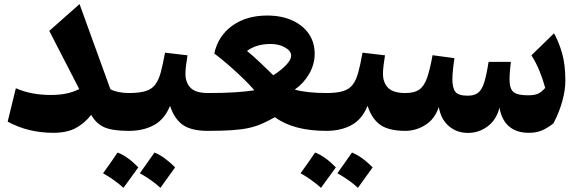

<svg xmlns="http://www.w3.org/2000/svg" viewBox="-20 -625 2759 917"><path d="M358.4 -199.7 215.3 -477.5 359.9 -605.5 507.3 -198.7Q543 -180.7 595.7 -180.7H596.2V0H595.7Q519 0 480 -16.4Q440.9 -32.7 415.5 -76.2Q382.3 -34.7 340.6 -12.7Q298.8 9.3 234.4 9.3Q115.2 9.3 16.6 -43.9L55.7 -203.6Q128.4 -171.4 222.7 -171.4Q262.2 -171.4 295.4 -178Q328.6 -184.6 358.4 -199.7Z M472.2 202.6Q518.6 138.2 541.5 103.5Q589.4 121.6 640.6 174.3Q611.3 215.3 569.8 272Q523.9 231.4 472.2 202.6ZM647.9 202.6Q679.2 159.2 717.8 103.5Q764.2 122.1 816.4 174.3Q772.5 236.3 746.1 272Q704.1 233.4 647.9 202.6ZM596.2 0Q585.9 0 580.8 -8.1Q575.7 -16.1 575.7 -37.6V-143.1Q575.7 -164.6 580.8 -172.6Q585.9 -180.7 596.2 -180.7Q644.5 -180.7 674.1 -189.5Q703.6 -198.2 720.5 -219.7Q737.3 -241.2 747.6 -278.6Q757.8 -315.9 768.1 -373.5L875.5 -360.8Q871.6 -336.4 868.7 -313.7Q865.7 -291 865.7 -272.5Q865.7 -231 889.9 -205.8Q914.1 -180.7 973.1 -180.7H973.6V0H973.1Q895 0 854.2 -27.8Q813.5 -55.7 792 -119.6Q766.6 -55.7 715.8 -27.8Q665 0 596.2 0Z M1255.9 -550.8Q1324.2 -550.8 1375.2 -527.8Q1426.3 -504.9 1454.6 -463.9Q1482.9 -422.9 1482.9 -367.7Q1482.9 -317.4 1456.3 -271.7Q1429.7 -226.1 1387.7 -197.3Q1412.6 -189.5 1452.9 -185.1Q1493.2 -180.7 1539.1 -180.7H1539.6V0H1539.1Q1380.9 0 1293 -65.4Q1259.3 -46.4 1230.2 -33.7Q1201.2 -21 1167.5 -13.7Q1133.8 -6.3 1087.4 -3.2Q1041 0 973.6 0Q968.8 0 960.9 -7.6Q953.1 -15.1 953.1 -37.6V-143.1Q953.1 -165 959.2 -172.9Q965.3 -180.7 973.6 -180.7Q1051.3 -180.7 1104.5 -184.3Q1157.7 -188 1194.8 -193.8Q1173.8 -218.8 1140.9 -250.7Q1107.9 -282.7 1071.3 -314.5Q1034.7 -346.2 1003.4 -369.6Q1022 -454.1 1089.6 -502.4Q1157.2 -550.8 1255.9 -550.8ZM1272 -415Q1205.1 -415 1159.7 -381.8Q1189.9 -356.9 1221.9 -326.7Q1253.9 -296.4 1285.2 -265.6Q1323.2 -289.6 1346.9 -314.9Q1370.6 -340.3 1370.6 -358.9Q1370.6 -381.8 1341.3 -398.4Q1312 -415 1272 -415Z M1415.5 202.6Q1461.9 138.2 1484.9 103.5Q1532.7 121.6 1584 174.3Q1554.7 215.3 1513.2 272Q1467.3 231.4 1415.5 202.6ZM1591.3 202.6Q1622.6 159.2 1661.1 103.5Q1707.5 122.1 1759.8 174.3Q1715.8 236.3 1689.5 272Q1647.5 233.4 1591.3 202.6ZM1539.6 0Q1529.3 0 1524.2 -8.1Q1519 -16.1 1519 -37.6V-143.1Q1519 -164.6 1524.2 -172.6Q1529.3 -180.7 1539.6 -180.7Q1587.9 -180.7 1617.4 -189.5Q1647 -198.2 1663.8 -219.7Q1680.7 -241.2 1690.9 -278.6Q1701.2 -315.9 1711.4 -373.5L1818.8 -360.8Q1814.9 -336.4 1812 -313.7Q1809.1 -291 1809.1 -272.5Q1809.1 -231 1833.3 -205.8Q1857.4 -180.7 1916.5 -180.7H1917V0H1916.5Q1838.4 0 1797.6 -27.8Q1756.8 -55.7 1735.4 -119.6Q1710 -55.7 1659.2 -27.8Q1608.4 0 1539.6 0Z M2505.9 9.3Q2445.8 9.3 2410.4 -22Q2375 -53.2 2365.7 -110.8Q2350.6 -52.2 2308.6 -21.2Q2266.6 9.8 2215.3 9.8Q2162.1 9.8 2124 -22.5Q2085.9 -54.7 2075.7 -113.8Q2056.2 -55.7 2011 -27.8Q1965.8 0 1917 0Q1906.7 0 1901.6 -8.1Q1896.5 -16.1 1896.5 -37.6V-143.1Q1896.5 -164.6 1901.6 -172.6Q1906.7 -180.7 1917 -180.7Q1959.5 -180.7 1982.9 -197.5Q2006.3 -214.4 2020 -253.9Q2033.7 -293.5 2045.9 -361.3L2150.4 -347.2Q2146 -318.4 2143.3 -291.5Q2140.6 -264.6 2140.6 -247.1Q2140.6 -204.1 2155.3 -186Q2169.9 -168 2213.4 -168Q2245.6 -168 2263.7 -182.1Q2281.7 -196.3 2292.7 -231.4Q2303.7 -266.6 2313.5 -329.6H2419.9Q2417.5 -312 2415.5 -286.9Q2413.6 -261.7 2413.6 -244.6Q2413.6 -202.1 2431.9 -186Q2450.2 -169.9 2501 -169.9Q2532.7 -169.9 2549.1 -177.2Q2565.4 -184.6 2584 -205.1Q2573.2 -245.6 2556.6 -286.1Q2540 -326.7 2518.1 -360.8L2626 -465.8Q2648.4 -426.3 2664.3 -371.6Q2680.2 -316.9 2680.2 -239.7Q2680.2 -195.3 2666 -143.3Q2651.9 -91.3 2623.5 -36.1Q2595.2 -13.7 2568.6 -2.2Q2542 9.3 2505.9 9.3Z"/></svg>

Font: Pinar-DS1-FD Bold
Style: Regular
Weight: 700
Designer: Amin Abedi
Version: Version 2.000